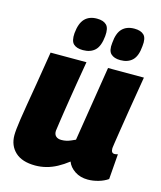

<svg xmlns="http://www.w3.org/2000/svg" viewBox="-116 -852 795 946"><g transform="rotate(15 282.0 -379.0)"><path d="M153 10Q86 10 51 -22.5Q16 -55 16 -108Q16 -121 18 -140.5Q20 -160 24.5 -191Q29 -222 37 -269Q45 -316 56.5 -384.5Q68 -453 83 -547H266Q255 -484 247 -435Q239 -386 233 -348.5Q227 -311 222.5 -281.5Q218 -252 214.5 -228Q211 -204 208 -182Q207 -164 217 -154.5Q227 -145 245 -145Q258 -145 269.5 -147.5Q281 -150 292.5 -155Q304 -160 315 -165L376 -547H559Q541 -439 529.5 -369Q518 -299 512 -259Q506 -219 503 -200.5Q500 -182 499.5 -176Q499 -170 499 -169Q499 -157 503.5 -151.5Q508 -146 516 -146Q518 -146 522.5 -146.5Q527 -147 533 -149L523 -20Q503 -6 475.5 2Q448 10 421 10Q383 10 355 -8.5Q327 -27 317 -54Q290 -33 263 -18.5Q236 -4 208.5 3Q181 10 153 10ZM424 -600Q392 -600 375.5 -616Q359 -632 364 -672Q368 -723 390.5 -745.5Q413 -768 452 -768Q485 -768 501 -752Q517 -736 512 -695Q508 -644 485.5 -622Q463 -600 424 -600ZM233 -600Q201 -600 185 -615Q169 -630 172 -670Q177 -722 199.5 -745Q222 -768 261 -768Q294 -768 310 -752Q326 -736 322 -695Q317 -643 294.5 -621.5Q272 -600 233 -600Z"/></g></svg>

Font: Georama ExtraBold
Style: Italic
Weight: 800
Italic angle: -9°
Version: Version 1.001